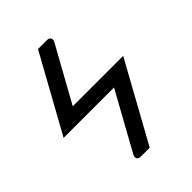

<svg xmlns="http://www.w3.org/2000/svg" viewBox="-206 -605 875 875"><g transform="rotate(-45 232.0 -167.0)"><path d="M238.5 172H181Q167.5 172 162 163Q156.5 154 165 139L317.5 -137H-7.5L196.5 -506H254Q267.5 -506 273 -497Q278.5 -488 270 -473L124 -209.5H449Z"/></g></svg>

Font: Lato 2
Style: Italic
Weight: 400
Italic angle: -7°
Designer: Lukasz Dziedzic with Adam Twardoch and Botio Nikoltchev
Foundry: tyPoland Lukasz Dziedzic
Version: Version 2.015; 2015-08-06; http://www.latofonts.com/